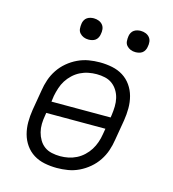

<svg xmlns="http://www.w3.org/2000/svg" viewBox="-109 -812 817 909"><g transform="rotate(15 300.0 -357.0)"><path d="M252 8Q221 8 191.5 2Q162 -4 138 -19Q114 -34 97.5 -57.5Q81 -81 73.5 -109Q66 -137 66 -167Q66 -197 71 -228L88 -328Q92 -355 101 -381.5Q110 -408 126 -432Q142 -456 164.5 -475Q187 -494 213.5 -506.5Q240 -519 267 -523.5Q294 -528 321 -528Q352 -528 381.5 -522Q411 -516 435 -501Q459 -486 475.5 -462.5Q492 -439 499.5 -411Q507 -383 507 -353Q507 -323 502 -292L485 -192Q481 -165 472 -138.5Q463 -112 447 -88Q431 -64 408.5 -45Q386 -26 360 -13.5Q334 -1 306.5 3.5Q279 8 252 8ZM437 -289 439 -302Q442 -323 442.5 -344Q443 -365 438.5 -384.5Q434 -404 423.5 -421Q413 -438 397.5 -449.5Q382 -461 362 -465.5Q342 -470 321 -470Q301 -470 280.5 -466Q260 -462 241 -452.5Q222 -443 206 -428Q190 -413 179 -395.5Q168 -378 161.5 -358Q155 -338 151 -318L147 -289ZM253 -50Q273 -50 293 -54Q313 -58 332 -67.5Q351 -77 367 -92Q383 -107 394 -124.5Q405 -142 412 -162Q419 -182 422 -202L427 -231H137L135 -218Q131 -197 130.5 -176Q130 -155 135 -135.5Q140 -116 150 -99Q160 -82 175.5 -70.5Q191 -59 211.5 -54.5Q232 -50 253 -50ZM470 -618Q457 -618 446 -622.5Q435 -627 427 -636Q419 -645 418 -657.5Q417 -670 419 -683Q420 -691 424.5 -699.5Q429 -708 436.5 -713Q444 -718 452.5 -720Q461 -722 469 -722Q482 -722 493.5 -717.5Q505 -713 512.5 -704Q520 -695 521.5 -682.5Q523 -670 520 -657Q519 -649 514.5 -640.5Q510 -632 503 -627Q496 -622 487 -620Q478 -618 470 -618ZM240 -618Q227 -618 216 -622.5Q205 -627 197 -636Q189 -645 188 -657.5Q187 -670 189 -683Q190 -691 194.5 -699.5Q199 -708 206.5 -713Q214 -718 222.5 -720Q231 -722 239 -722Q252 -722 263.5 -717.5Q275 -713 282.5 -704Q290 -695 291.5 -682.5Q293 -670 290 -657Q289 -649 284.5 -640.5Q280 -632 273 -627Q266 -622 257 -620Q248 -618 240 -618Z"/></g></svg>

Font: Iosevka Etoile Light
Style: Italic
Weight: 300
Italic angle: -9°
Designer: Belleve Invis
Foundry: Belleve Invis
Version: Version 22.1.2; ttfautohint (v1.8.4)